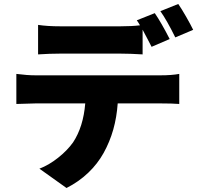

<svg xmlns="http://www.w3.org/2000/svg" viewBox="-20 -859 996 964"><path d="M159.1 -339.8Q134.2 -339.8 62.1 -337V-487.9Q116.5 -480.8 159.1 -480.8H785.2Q841.3 -480.8 880 -487.9V-337Q845.5 -339.8 785.2 -339.8H571Q566.1 -270.2 548.7 -208.6Q531.2 -147 500.7 -91.8Q470.2 -36.6 422.9 8.5Q375.7 53.6 313.9 84.9L177.9 -12.1Q224.8 -29.8 271.3 -66.6Q317.8 -103.3 346.9 -144.2Q398.4 -222.3 408 -339.8ZM171.2 -734Q218.4 -726.9 282 -726.9H584.9Q642 -726.9 682.9 -731.9Q676.1 -744 666.9 -757.1L757.1 -793Q788.7 -747.2 832 -663L741.1 -623.9Q738.6 -628.9 721.9 -660.9Q705.3 -692.8 696 -709.9V-585.9Q631.4 -589.8 584.9 -589.8H282Q229.8 -589.8 171.2 -585.9ZM860.1 -671.2Q817.1 -758.5 785.2 -802.9L875 -839.1Q892.4 -813.9 914.6 -775Q936.8 -736.2 949.9 -709.2Z"/></svg>

Font: Karasuma Gothic
Style: Black
Weight: 900
Designer: Rasmus Andersson / Ryoko Nishizuka
Foundry: Genbu
Version: Version 1.00